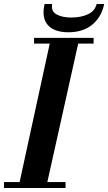

<svg xmlns="http://www.w3.org/2000/svg" viewBox="-27 -944 543 964"><path d="M65 0 229 -754H372L204 0ZM-7 0V-30H302V0ZM144 -725V-754H443V-725ZM317 -782Q244 -782 212.5 -819Q181 -856 197 -924H235Q228 -888 256.5 -872Q285 -856 330 -856Q380 -856 415 -872.5Q450 -889 458 -924H496Q483 -859 436.5 -820.5Q390 -782 317 -782Z"/></svg>

Font: Libre Bodoni SemiBold
Style: Italic
Weight: 600
Italic angle: -13°
Version: Version 2.003